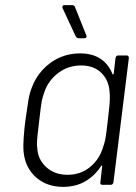

<svg xmlns="http://www.w3.org/2000/svg" viewBox="-20 -720 531 748"><path d="M441 -504H473Q482 -504 482 -494L422 -10Q420 0 411 0H379Q369 0 371 -10L378 -72Q379 -75 377 -75.5Q375 -76 374 -73Q349 -35 312 -13.5Q275 8 226 8Q162 8 120 -29.5Q78 -67 72 -128Q71 -136 71 -154Q71 -179 76 -227L79 -251Q86 -302 90.5 -329Q95 -356 104 -379Q126 -438 176.5 -475Q227 -512 292 -512Q340 -512 371.5 -491Q403 -470 418 -432Q419 -430 420.5 -430Q422 -430 423 -433L430 -494Q432 -504 441 -504ZM400 -251Q408 -316 408 -338Q408 -352 407 -360Q405 -406 375.5 -435.5Q346 -465 296 -465Q245 -465 206 -435Q167 -405 152 -359Q146 -343 142.5 -324.5Q139 -306 133 -252Q124 -181 124 -161Q124 -150 125 -145Q127 -99 160 -69Q193 -39 243 -39Q294 -39 330.5 -69Q367 -99 381 -145Q387 -161 390.5 -179Q394 -197 400 -251ZM317 -578Q317 -571 308 -571H286Q280 -571 275 -578L224 -688Q223 -690 223 -693Q223 -700 232 -700H261Q269 -700 272 -693L316 -583Q317 -581 317 -578Z"/></svg>

Font: Barlow Light
Style: Italic
Weight: 300
Italic angle: -7°
Designer: Jeremy Tribby
Foundry: Tribby Type
Version: Version 1.408